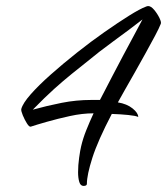

<svg xmlns="http://www.w3.org/2000/svg" viewBox="-20 -575 550 632"><path d="M255 37Q245 37 241 24Q237 11 237 -8Q237 -31 240.5 -56Q244 -81 247 -93Q253 -119 264 -146.5Q275 -174 288 -202Q251 -202 210 -193Q169 -184 134 -174Q99 -164 81 -158Q76 -157 68.5 -169Q61 -181 55 -195.5Q49 -210 50 -216Q55 -235 81 -264.5Q107 -294 147 -329.5Q187 -365 233 -401.5Q279 -438 324 -469.5Q369 -501 405 -523.5Q441 -546 460 -553Q464 -555 468 -555Q477 -555 487.5 -542.5Q498 -530 505 -515.5Q512 -501 509 -496Q504 -483 490.5 -457.5Q477 -432 459.5 -400.5Q442 -369 424 -337Q406 -305 391 -279Q376 -253 368 -238Q398 -233 416.5 -218Q435 -203 435 -190Q427 -194 402 -196.5Q377 -199 348 -200Q302 -112 284 -55.5Q266 1 266 30Q266 37 255 37ZM88 -214Q135 -227 183 -236.5Q231 -246 280 -246H309Q309 -246 320 -267Q331 -288 348 -321Q365 -354 384.5 -390.5Q404 -427 421.5 -459.5Q439 -492 449 -511Q430 -496 404.5 -477Q379 -458 353 -439Q327 -420 307 -404.5Q287 -389 279 -382Q245 -355 216.5 -332Q188 -309 158 -282Q128 -255 88 -214Z"/></svg>

Font: Birthstone
Style: Regular
Weight: 400
Designer: Robert E. Leuschke
Foundry: Robert E. Leuschke
Version: Version 1.013; ttfautohint (v1.8.3)